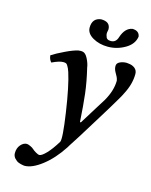

<svg xmlns="http://www.w3.org/2000/svg" viewBox="-127 -711 811 1029"><g transform="rotate(15 278.5 -196.5)"><path d="M192.9 -341.8Q188.5 -350.1 183.3 -352.5Q178.2 -355 168 -355Q145.5 -355 106 -335.9Q92.8 -349.1 90.8 -372.1Q117.2 -389.2 160.6 -409.9Q204.1 -430.7 230 -436Q247.1 -438 252.9 -436Q269.5 -433.6 282.7 -407.5Q295.9 -381.3 298.8 -358.9Q316.4 -286.1 324 -221.9Q331.5 -157.7 336.9 -67.9L341.8 -66.9Q379.4 -126 400.9 -162.1Q402.8 -165.5 415.5 -185.5Q428.2 -205.6 435.1 -216.8Q470.2 -278.3 470.2 -333Q469.7 -337.9 467.5 -343.8Q465.3 -349.6 463.9 -352.8Q462.4 -356 457.3 -365Q452.1 -374 451.2 -376Q442.9 -391.1 442.9 -407.2Q442.9 -422.9 459.5 -430.9Q476.1 -439 497.1 -439Q502.9 -439 504.9 -438Q527.8 -436.5 542.5 -424.8Q557.1 -413.1 557.1 -393.1Q557.1 -337.4 526.9 -279.8Q521 -266.6 507.8 -244.1Q479 -194.3 418.7 -97.4Q358.4 -0.5 353 8.8L316.9 64.9Q311.5 75.2 307.1 81.1Q261.2 151.4 206.5 193.6Q151.9 235.8 109.9 235.8Q105 235.8 102.1 234.9Q88.9 232.9 76.9 228.3Q64.9 223.6 54 211.7Q43 199.7 43 183.1Q43 155.3 58.6 137.2Q74.2 119.1 92.8 119.1Q99.6 119.1 112.8 125.2Q126 131.3 131.8 137.2Q137.7 143.1 151.1 151.1Q164.6 159.2 171.9 159.2Q184.6 159.2 209 134Q233.4 108.9 262.2 62Q271.5 42.5 250.7 -97.9Q230 -238.3 207 -310.1Q199.7 -332 192.9 -341.8ZM376 -496.1Q328.6 -496.1 292.5 -516.8Q256.3 -537.6 255.9 -569.8Q255.9 -623 304.2 -628.9Q356 -628.9 356 -585.9Q356 -585 354 -575.2Q350.6 -559.6 356 -548.8Q359.4 -529.8 383.8 -529.8Q412.6 -529.8 421.9 -562Q439.9 -616.2 480 -623Q517.6 -622.1 522 -590.8Q515.6 -547.9 470.9 -522Q426.3 -496.1 376 -496.1Z"/></g></svg>

Font: Common Serif SemiBold
Style: Italic
Weight: 600
Italic angle: -12°
Designer: Philipp H. Poll, Khaled Hosny
Foundry: Stefan Peev, Context Ltd.
Version: Version 1.026